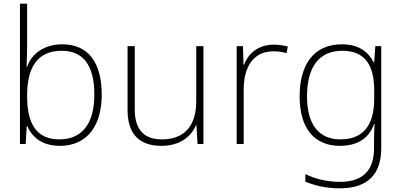

<svg xmlns="http://www.w3.org/2000/svg" viewBox="-20 -780 2175 1040"><path d="M127 -535V-760H88V0H119L125 -97H128C154 -35 211 10 304 10C459 10 531 -108 531 -266C531 -446 455 -540 317 -540C219 -540 150 -488 127 -418H124C125 -449 127 -501 127 -535ZM314 -505C432 -505 491 -425 491 -267C491 -112 426 -25 301 -25C181 -25 127 -106 127 -256V-265C127 -417 185 -505 314 -505Z M1082 -530H1043V-232C1043 -92 973 -25 857 -25C762 -25 710 -76 710 -187V-530H671V-183C671 -55 734 10 854 10C958 10 1017 -43 1042 -103H1044L1050 0H1082Z M1462 -538C1379 -538 1324 -490 1302 -429H1299L1296 -530H1262V0H1300V-295C1300 -421 1355 -502 1460 -502C1488 -502 1509 -499 1532 -492L1539 -528C1516 -534 1491 -538 1462 -538Z M1832 -540C1681 -540 1603 -432 1603 -258C1603 -83 1684 10 1821 10C1915 10 1979 -30 2006 -108H2009C2007 -74 2006 -49 2006 -15V23C2006 134 1954 205 1822 205C1747 205 1683 187 1634 163V204C1683 224 1741 240 1821 240C1982 240 2045 154 2045 22V-530H2013L2007 -443H2004C1974 -500 1923 -540 1832 -540ZM1834 -505C1964 -505 2007 -418 2007 -289V-246C2007 -132 1970 -25 1824 -25C1707 -25 1643 -106 1643 -258C1643 -413 1705 -505 1834 -505Z"/></svg>

Font: Noto Sans Sinhala ExtraLight
Style: Regular
Weight: 200
Designer: Jelle Bosma - Monotype Design Team
Foundry: Monotype Imaging Inc.
Version: Version 2.006